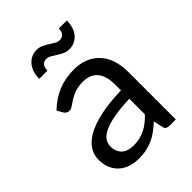

<svg xmlns="http://www.w3.org/2000/svg" viewBox="-207 -811 921 921"><g transform="rotate(-45 253.5 -350.0)"><path d="M445 0H405.5Q392.5 0 384.5 -4Q376.5 -8 374 -21L364 -68Q344 -50 325 -35.8Q306 -21.5 285 -11.8Q264 -2 240.2 3Q216.5 8 187.5 8Q158 8 132.2 -0.2Q106.5 -8.5 87.5 -25Q68.5 -41.5 57.2 -66.8Q46 -92 46 -126.5Q46 -156.5 62.5 -184.2Q79 -212 115.8 -233.5Q152.5 -255 212 -268.8Q271.5 -282.5 357.5 -284.5V-324Q357.5 -383 332.2 -413.2Q307 -443.5 257.5 -443.5Q225 -443.5 202.8 -435.2Q180.5 -427 164.2 -416.8Q148 -406.5 136.2 -398.2Q124.5 -390 113 -390Q104 -390 97.2 -394.8Q90.5 -399.5 86.5 -406.5L70.5 -435Q112.5 -475.5 161 -495.5Q209.5 -515.5 268.5 -515.5Q311 -515.5 344 -501.5Q377 -487.5 399.5 -462.5Q422 -437.5 433.5 -402Q445 -366.5 445 -324ZM357.5 -122.5V-228Q296 -226 253 -218.2Q210 -210.5 183 -198Q156 -185.5 143.8 -168.5Q131.5 -151.5 131.5 -130.5Q131.5 -110.5 138 -96Q144.5 -81.5 155.5 -72.2Q166.5 -63 181.5 -58.8Q196.5 -54.5 214 -54.5Q237.5 -54.5 257 -59.2Q276.5 -64 293.8 -72.8Q311 -81.5 326.8 -94Q342.5 -106.5 357.5 -122.5ZM357 -705.5H411Q411 -682 404.8 -662.2Q398.5 -642.5 386.8 -628.5Q375 -614.5 358.8 -606.8Q342.5 -599 322.5 -599Q305 -599 289.8 -606.2Q274.5 -613.5 261 -622Q247.5 -630.5 235.5 -637.8Q223.5 -645 212 -645Q176 -645 175 -601H119.5Q119.5 -625 126 -644.8Q132.5 -664.5 144.5 -678.8Q156.5 -693 173 -700.8Q189.5 -708.5 209 -708.5Q226.5 -708.5 241.8 -701.2Q257 -694 270.5 -685.5Q284 -677 295.8 -669.8Q307.5 -662.5 319 -662.5Q337 -662.5 346.8 -673Q356.5 -683.5 357 -705.5Z"/></g></svg>

Font: LatoCHI
Style: Regular
Weight: 400
Designer: Lukasz Dziedzic
Foundry: tyPoland Lukasz Dziedzic
Version: Version 1.104